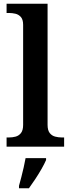

<svg xmlns="http://www.w3.org/2000/svg" viewBox="-20 -780 376 1021"><path d="M15 0V-49H28Q46 -49 63 -53.5Q80 -58 91.5 -72.5Q103 -87 103 -116V-648Q103 -676 91 -689.5Q79 -703 62 -707Q45 -711 28 -711H15V-760H233V-116Q233 -87 244.5 -72.5Q256 -58 273.5 -53.5Q291 -49 308 -49H321V0ZM81 208Q87 187 93.5 161.5Q100 136 106 110Q112 84 116 61H225V71Q216 92 200.5 119Q185 146 167.5 172.5Q150 199 134 221H81Z"/></svg>

Font: Noto Serif Gujarati SemiBold
Style: Regular
Weight: 600
Version: Version 2.102